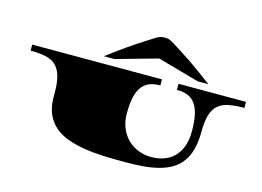

<svg xmlns="http://www.w3.org/2000/svg" viewBox="-120 -1159 1925 1412"><g transform="rotate(15 842.5 -453.0)"><path d="M574.7 -684.1Q620.1 -718.3 656.7 -744.9Q693.4 -771.5 723.1 -792.5Q752.9 -813.5 777.3 -829.6Q801.8 -845.7 822.8 -859.1Q843.8 -872.6 862.5 -884.3Q881.3 -896 899.9 -908.2Q914.1 -917.5 930.4 -925Q946.8 -932.6 972.7 -932.6Q998.5 -932.6 1014.9 -925Q1031.2 -917.5 1045.4 -908.2Q1064 -896 1082.8 -884.3Q1101.6 -872.6 1122.6 -859.1Q1143.6 -845.7 1168 -829.6Q1192.4 -813.5 1222.2 -792.5Q1252 -771.5 1288.6 -744.9Q1325.2 -718.3 1370.6 -684.1H1290.5L972.7 -773.4L654.8 -684.1ZM295.4 -331.1Q295.4 -410.6 280.5 -460.2Q265.6 -509.8 234.9 -537.4Q204.1 -564.9 156.7 -574.7Q109.4 -584.5 43.9 -584.5V-630.4H1031.7V-584.5Q986.3 -584.5 951.7 -571.3Q917 -558.1 893.8 -527.8Q870.6 -497.6 858.6 -447.5Q846.7 -397.5 846.7 -323.7Q846.7 -257.8 868.4 -208Q890.1 -158.2 925.8 -124.8Q961.4 -91.3 1007.6 -74.7Q1053.7 -58.1 1102.1 -58.1Q1154.3 -58.1 1198.5 -73.7Q1242.7 -89.4 1274.9 -121.6Q1307.1 -153.8 1325.2 -203.1Q1343.3 -252.4 1343.3 -319.3Q1343.3 -395 1331.5 -445.8Q1319.8 -496.6 1296.6 -527.3Q1273.4 -558.1 1238.5 -571.3Q1203.6 -584.5 1157.7 -584.5V-630.4H1671.4V-584.5Q1604 -584.5 1554.9 -575.2Q1505.9 -565.9 1474.1 -538.8Q1442.4 -511.7 1427 -462.2Q1411.6 -412.6 1411.6 -332.5Q1411.6 -254.9 1396 -198Q1380.4 -141.1 1350.6 -101.1Q1320.8 -61 1278.1 -35.9Q1235.4 -10.7 1181.2 3.4Q1127 17.6 1062.5 22.7Q998 27.8 924.8 27.8Q846.2 27.8 768.8 25.1Q691.4 22.5 621.6 11.7Q551.8 1 491.9 -19.8Q432.1 -40.5 388.4 -77.1Q344.7 -113.8 320.1 -168.2Q295.4 -222.7 295.4 -300.3Z"/></g></svg>

Font: Asset
Style: Regular
Weight: 400
Designer: Riccardo De Franceschi
Foundry: Sorkin Type Co.
Version: Version 1.001